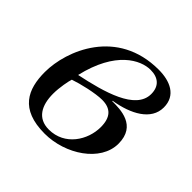

<svg xmlns="http://www.w3.org/2000/svg" viewBox="-123 -559 689 689"><g transform="rotate(45 221.0 -215.0)"><path d="M276 -245C356 -258 423 -294 423 -358C423 -419 372 -441 314 -441C105 -441 31 -256 31 -146C31 -59 62 11 187 11C292 11 400 -60 400 -151C400 -243 318 -243 276 -243ZM357 -360C357 -280 233 -246 123 -223C159 -378 244 -420 294 -420C333 -420 357 -400 357 -360ZM313 -148C313 -83 268 -10 187 -10C130 -10 107 -53 107 -112C107 -144 115 -184 119 -195C150 -206 213 -221 247 -221C291 -221 313 -198 313 -148Z"/></g></svg>

Font: STIXGeneral
Style: Italic
Weight: 400
Italic angle: -16.33°
Designer: MicroPress Inc., with final additions and corrections provided by Coen Hoffman, Elsevier (retired)
Version: Version 1.1.0